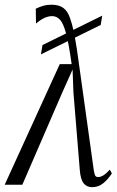

<svg xmlns="http://www.w3.org/2000/svg" viewBox="-39 -785 496 816"><path d="M352.5 10.5Q329.5 10.5 316.2 -6.2Q303 -23 300 -64L273 -394L269.5 -489.5L226 -392.5L56 0H-19L215 -512.5H265.5Q253.5 -599 241.8 -642.8Q230 -686.5 215.8 -701.5Q201.5 -716.5 182.5 -716.5Q167 -716.5 150.8 -709.2Q134.5 -702 114 -685L113 -748Q128.5 -755.5 144.5 -760.2Q160.5 -765 180 -765Q211.5 -765 230.2 -751.2Q249 -737.5 259 -707Q267.5 -683.5 274.2 -651.5Q281 -619.5 287.8 -575.5Q294.5 -531.5 302.5 -471L359.5 -62Q362 -46.5 365.2 -39.5Q368.5 -32.5 378.5 -32.5Q388.5 -32.5 400.5 -39.8Q412.5 -47 427.5 -64L436.5 -48Q420 -22.5 399.5 -6Q379 10.5 352.5 10.5ZM135 -554 141.5 -593.5 395.5 -718.5 389 -679Z"/></svg>

Font: Merriweather 120pt Light
Style: Italic
Weight: 300
Italic angle: -7.8°
Version: Version 2.101